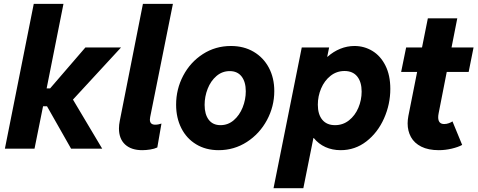

<svg xmlns="http://www.w3.org/2000/svg" viewBox="-20 -772 2482 997"><path d="M155.3 -752H309.6L222.2 -313H240.2L423.3 -525.4H608.4L358.9 -254.9L510.7 0H349.1L224.1 -220.2H203.6L159.2 0H5.4Z M597.7 -105Q597.7 -124 602.1 -145L722.2 -752H877.9L759.8 -164.1Q758.3 -156.7 758.3 -150.9Q758.3 -124.5 786.1 -124.5Q793.9 -124.5 803 -126.2Q812 -127.9 818.4 -130.4L796.9 -6.3Q781.7 1 759.8 4.4Q737.8 7.8 718.3 7.8Q661.6 7.8 629.6 -21.7Q597.7 -51.3 597.7 -105Z M894.5 -228.5Q894.5 -309.1 931.4 -379.2Q968.3 -449.2 1033.4 -491.2Q1098.6 -533.2 1179.2 -533.2Q1246.1 -533.2 1297.1 -503.2Q1348.1 -473.1 1376.2 -420.2Q1404.3 -367.2 1404.3 -299.3Q1404.3 -219.2 1366.2 -148.4Q1328.1 -77.6 1262 -34.9Q1195.8 7.8 1115.2 7.8Q1048.8 7.8 998.8 -22.5Q948.7 -52.7 921.6 -106.4Q894.5 -160.2 894.5 -228.5ZM1256.3 -297.9Q1256.3 -346.7 1234.6 -374.8Q1212.9 -402.8 1172.9 -402.8Q1133.8 -402.8 1104 -377.2Q1074.2 -351.6 1058.3 -311Q1042.5 -270.5 1042.5 -227.5Q1042.5 -178.7 1063.7 -150.4Q1085 -122.1 1125 -122.1Q1164.1 -122.1 1193.8 -147.7Q1223.6 -173.3 1240 -214.1Q1256.3 -254.9 1256.3 -297.9Z M1546.9 -525.4H1689L1679.2 -477.5H1681.2Q1711.4 -504.4 1747.1 -518.8Q1782.7 -533.2 1820.8 -533.2Q1871.1 -533.2 1913.6 -507.6Q1956.1 -481.9 1981.4 -431.6Q2006.8 -381.3 2006.8 -310.5Q2006.8 -230.5 1974.1 -157Q1941.4 -83.5 1882.6 -37.8Q1823.7 7.8 1749 7.8Q1705.6 7.8 1669.9 -8.3Q1634.3 -24.4 1609.4 -55.2H1607.4L1555.2 205.1H1400.4ZM1857.9 -296.4Q1857.9 -346.2 1835 -374.8Q1812 -403.3 1769 -403.3Q1728 -403.3 1696.3 -378.2Q1664.6 -353 1647.5 -312.7Q1630.4 -272.5 1630.4 -228.5Q1630.4 -178.2 1653.6 -150.1Q1676.8 -122.1 1719.7 -122.1Q1760.7 -122.1 1792.2 -147Q1823.7 -171.9 1840.8 -212.2Q1857.9 -252.4 1857.9 -296.4Z M2096.7 -131.3Q2096.7 -148.9 2100.6 -169.9L2146 -398.4H2063L2088.9 -525.4H2171.4L2201.7 -676.8H2354.5L2324.7 -525.4H2439L2413.6 -398.4H2299.8L2257.8 -184.1Q2255.4 -171.9 2255.4 -163.1Q2255.4 -127.9 2286.6 -127.9Q2298.8 -127.9 2310.8 -132.3Q2322.8 -136.7 2329.6 -141.6L2379.9 -19.5Q2359.9 -8.3 2325.9 -0.2Q2292 7.8 2258.8 7.8Q2204.1 7.8 2167.7 -10.5Q2131.3 -28.8 2114 -60.3Q2096.7 -91.8 2096.7 -131.3Z"/></svg>

Font: Reddit Sans Fudge ExBold Italic
Style: Regular
Weight: 800
Italic angle: -11.25°
Designer: Stephen Hutchings
Version: Version 1.013